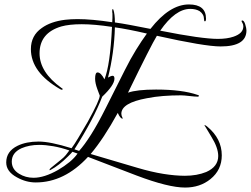

<svg xmlns="http://www.w3.org/2000/svg" viewBox="-20 -712 1129 864"><path d="M813 132Q738 132 595 78L376 -6Q270 109 141 109Q97 109 56 86Q8 60 8 19Q8 -31 59 -56Q98 -75 154 -75Q206 -75 302 -45Q314 -61 332 -91Q350 -121 375 -164Q429 -262 429 -282Q429 -282 426 -289.5Q423 -297 418 -311Q408 -338 408 -358Q408 -386 419 -386Q434 -386 450 -355Q463 -387 471.5 -446Q480 -505 484 -591Q405 -603 348 -603Q292 -603 256 -593Q158 -564 158 -472Q158 -387 257 -316Q262 -314 262 -311Q262 -308 258 -308Q256 -308 252 -310Q119 -386 119 -491Q119 -552 168 -586Q208 -615 273 -623Q299 -626 329 -626Q361 -626 400 -622.5Q439 -619 485 -612Q486 -622 486 -631.5Q486 -641 486 -651Q486 -655 485 -658V-665Q485 -671 487 -671L490 -669Q497 -649 497 -611Q526 -607 566.5 -599.5Q607 -592 657 -582Q743 -692 830 -692Q907 -692 907 -628Q907 -616 902 -616Q898 -616 898 -626Q898 -648 878 -662Q861 -672 836 -672Q769 -672 701 -574Q796 -555 860.5 -546Q925 -537 960 -537Q1002 -537 1031 -547Q1075 -562 1075 -593Q1075 -602 1071 -608.5Q1067 -615 1067 -617Q1067 -620 1070 -620Q1078 -620 1083.5 -602.5Q1089 -585 1089 -575Q1089 -503 973 -503Q901 -503 686 -551Q673 -530 640.5 -466Q608 -402 556 -295Q596 -309 682 -309Q800 -309 869 -285Q875 -284 875 -281Q875 -277 870 -277Q858 -277 832 -280Q807 -283 794 -283Q753 -283 714.5 -280Q676 -277 641 -270Q526 -249 526 -200Q526 -192 532 -180V-178Q521 -178 510 -204Q447 -89 388 -19L598 43Q662 62 715.5 70.5Q769 79 812 79Q866 79 908 62Q962 38 962 -10Q962 -47 931 -97Q900 -149 900 -148Q900 -149 901 -149Q905 -149 913 -142Q978 -88 978 -13Q978 53 927 94Q880 132 813 132ZM336 -33Q359 -58 389.5 -106Q420 -154 456 -226L542 -397Q567 -447 592 -487.5Q617 -528 641 -561Q598 -571 562 -578Q526 -585 497 -589Q494 -475 466 -363Q480 -371 487 -371Q495 -371 495 -358Q495 -329 440 -277Q421 -227 389.5 -167.5Q358 -108 315 -40ZM131 88Q179 88 241 53Q270 36 292.5 17.5Q315 -1 329 -21L306 -29Q303 -25 298 -20Q293 -15 286 -8Q245 33 207 53Q206 54 204 54Q203 54 203 52Q203 48 211 42L254 7Q268 -4 276.5 -14.5Q285 -25 292 -35Q254 -48 219.5 -54Q185 -60 156 -60Q112 -60 77 -45Q33 -25 33 15Q33 50 66 70Q95 88 131 88Z"/></svg>

Font: Love Light
Style: Regular
Weight: 400
Designer: Robert E. Leuschke
Foundry: Robert E. Leuschke
Version: Version 1.010; ttfautohint (v1.8.3)